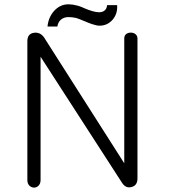

<svg xmlns="http://www.w3.org/2000/svg" viewBox="-20 -855 790 894"><path d="M107.4 -663.1V-16.6Q107.4 -1 116.2 8.8Q125 17.6 137.7 18.6Q150.4 18.6 159.2 9.8Q168.9 0 168.9 -16.6V-590.8L548.8 -2.9Q566.4 23.4 592.8 15.6Q620.1 8.8 620.1 -24.4V-675.8Q620.1 -688.5 610.4 -696.3Q601.6 -703.1 588.9 -703.1Q576.2 -703.1 567.4 -696.3Q558.6 -689.5 558.6 -675.8V-94.7L184.6 -681.6Q166 -707 136.7 -702.1Q107.4 -697.3 107.4 -663.1ZM479.5 -831.1H478.5Q477.5 -816.4 469.7 -808.6Q460 -797.9 440.4 -797.9Q427.7 -797.9 408.2 -803.7Q391.6 -808.6 371.1 -817.4L367.2 -819.3Q351.6 -826.2 339.8 -829.1Q317.4 -835 298.8 -835Q259.8 -835 231.4 -803.7Q205.1 -773.4 201.2 -731.4H247.1Q250 -751 262.7 -762.7Q277.3 -775.4 298.8 -775.4Q315.4 -775.4 334 -771.5Q346.7 -767.6 370.1 -757.8Q392.6 -748 407.2 -743.2Q429.7 -735.4 443.4 -735.4Q479.5 -735.4 503.9 -762.7Q528.3 -791 525.4 -831.1Z"/></svg>

Font: Gulim
Style: Regular
Weight: 400
Version: Version 2.21